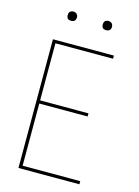

<svg xmlns="http://www.w3.org/2000/svg" viewBox="-134 -986 768 1059"><g transform="rotate(15 250.0 -456.0)"><path d="M80 0V-735H428V-717H99V-391H375V-373H99V-18H428V0ZM350 -859Q345 -859 339.5 -860.5Q334 -862 330.5 -865.5Q327 -869 325.5 -874.5Q324 -880 324 -885Q324 -890 325.5 -895.5Q327 -901 330.5 -904.5Q334 -908 339.5 -910Q345 -912 350 -912Q355 -912 360.5 -910Q366 -908 369.5 -904.5Q373 -901 375 -895.5Q377 -890 377 -885Q377 -880 375 -874.5Q373 -869 369.5 -865.5Q366 -862 360.5 -860.5Q355 -859 350 -859ZM150 -859Q145 -859 139.5 -860.5Q134 -862 130.5 -865.5Q127 -869 125.5 -874.5Q124 -880 124 -885Q124 -890 125.5 -895.5Q127 -901 130.5 -904.5Q134 -908 139.5 -910Q145 -912 150 -912Q155 -912 160.5 -910Q166 -908 169.5 -904.5Q173 -901 175 -895.5Q177 -890 177 -885Q177 -880 175 -874.5Q173 -869 169.5 -865.5Q166 -862 160.5 -860.5Q155 -859 150 -859Z"/></g></svg>

Font: Zed Mono Thin
Style: Regular
Weight: 100
Monospace: yes
Designer: Belleve Invis
Foundry: Belleve Invis
Version: Version 1.0.0; ttfautohint (v1.8.4)